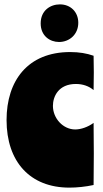

<svg xmlns="http://www.w3.org/2000/svg" viewBox="-20 -847 470 878"><path d="M301 -609C107 -609 10 -478 10 -298C10 -108 117 11 297 11C332 11 371 7 408 -1C408 -49 409 -98 409 -145C409 -193 408 -241 408 -285C382 -266 350 -255 324 -255C269 -255 222 -305 222 -363C222 -405 247 -463 327 -463C359 -463 387 -453 408 -435C408 -459 409 -488 409 -516C409 -543 408 -570 408 -592C377 -603 342 -609 301 -609ZM166 -740C166 -683 208 -655 250 -655C297 -655 338 -689 338 -743C338 -792 303 -827 254 -827C210 -827 166 -799 166 -740Z"/></svg>

Font: Ranchers
Style: Regular
Weight: 400
Designer: Pablo Impallari, Brenda Gallo
Foundry: Pablo Impallari, Brenda Gallo
Version: Version 1.000